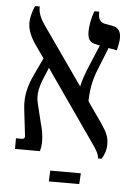

<svg xmlns="http://www.w3.org/2000/svg" viewBox="-55 -688 596 862"><g transform="rotate(5 243.5 -257.5)"><path d="M34 0H146C158 -36 151 -86 140 -123L120 -205C105 -256 120 -296 143 -349L154 -376L377 -56C400 -23 408 -9 409 10H425C436 -8 445 -28 445 -56C445 -90 436 -110 407 -152L344 -242C345 -293 352 -335 371 -383L413 -488L451 -481C456 -505 460 -520 460 -537C460 -574 442 -585 421 -589L387 -595C366 -599 357 -614 357 -640V-647H335C322 -611 317 -578 317 -555C317 -520 326 -505 359 -499L373 -496L334 -403C320 -370 305 -329 301 -305L120 -563C100 -591 89 -617 89 -640V-647H68C59 -626 49 -598 49 -570C49 -542 60 -511 84 -476L126 -416L91 -342C66 -289 52 -241 60 -179L73 -68C76 -55 72 -48 59 -48H34ZM198 132H335L338 83H200Z"/></g></svg>

Font: Noto Serif Hebrew Condensed Medium
Style: Regular
Weight: 500
Width: 3
Designer: Monotype Design Team
Foundry: Monotype Imaging Inc.
Version: Version 2.004